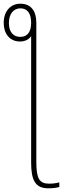

<svg xmlns="http://www.w3.org/2000/svg" viewBox="-56 -776 374 1036"><path d="M204 240C228 240 247 238 264 233V208C246 213 229 215 208 215C156 215 140 186 140 98V-653C140 -717 111 -756 54 -756C3 -756 -36 -718 -36 -652C-36 -595 -4 -552 52 -552C80 -552 101 -564 112 -581V100C112 196 134 240 204 240ZM53 -577C18 -577 -8 -601 -8 -652C-8 -699 16 -731 54 -731C93 -731 112 -702 112 -653C112 -608 95 -577 53 -577Z"/></svg>

Font: Noto Serif SemiCondensed Thin
Style: Regular
Weight: 100
Width: 4
Designer: Monotype Design Team
Foundry: Monotype Imaging Inc.
Version: Version 2.015